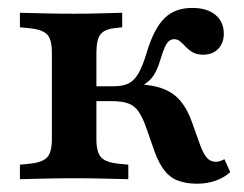

<svg xmlns="http://www.w3.org/2000/svg" viewBox="-20 -448 611 480"><path d="M109.7 -208.1V-316.1Q109.7 -349.2 98 -361.7Q86.3 -374.2 54 -377.4L29.8 -379.8V-416.1Q63.7 -415.3 95.2 -414.5Q126.6 -413.7 165.3 -413.7Q199.2 -413.7 227 -414.5Q254.8 -415.3 285.5 -416.1V-379.8L271 -378.2Q242.7 -375.8 231.9 -362.9Q221 -350 221 -316.1V-208.1ZM165.3 -2.4Q126.6 -2.4 95.2 -1.6Q63.7 -0.8 29.8 0V-36.3L54 -38.7Q86.3 -41.9 98 -54.8Q109.7 -67.7 109.7 -100V-208.1H221V-100Q221 -67.7 232.7 -54.8Q244.4 -41.9 276.6 -38.7L300.8 -36.3V0Q266.9 -0.8 235.5 -1.6Q204 -2.4 165.3 -2.4ZM472.6 11.3Q445.2 11.3 425 3.6Q404.8 -4 391.1 -21.8Q377.4 -39.5 366.9 -67.7L345.2 -129.8Q336.3 -154.8 326.2 -169.4Q316.1 -183.9 300.4 -189.5Q284.7 -195.2 259.7 -195.2H208.1V-232.3H262.9Q287.1 -232.3 301.6 -239.5Q316.1 -246.8 326.6 -265.3Q337.1 -283.9 346.8 -316.9Q365.3 -377.4 391.5 -402.8Q417.7 -428.2 460.5 -428.2Q497.6 -428.2 518.5 -410.9Q539.5 -393.5 539.5 -363.7Q539.5 -340.3 525.4 -325.8Q511.3 -311.3 487.9 -311.3Q472.6 -311.3 462.5 -316.9Q452.4 -322.6 445.2 -330.2Q437.9 -337.9 431 -344Q424.2 -350 415.3 -350Q408.9 -350 403.2 -346Q397.6 -341.9 392.3 -330.6Q387.1 -319.4 380.6 -297.6Q371.8 -266.9 357.3 -250.8Q342.7 -234.7 316.9 -225L305.6 -237.9Q352.4 -237.9 381.9 -228.2Q411.3 -218.5 429.8 -197.2Q448.4 -175.8 460.5 -141.1L480.6 -84.7Q488.7 -62.9 497.6 -53.2Q506.5 -43.5 519.4 -43.5Q529 -43.5 541.1 -50L555.6 -17.7Q539.5 -3.2 518.1 4Q496.8 11.3 472.6 11.3Z"/></svg>

Font: Playfair 9pt
Style: Bold
Weight: 700
Designer: Claus Eggers Sørensen
Foundry: Claus Eggers Sørensen
Version: Version 2.203